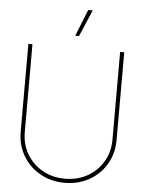

<svg xmlns="http://www.w3.org/2000/svg" viewBox="-62 -988 783 1044"><g transform="rotate(5 330.0 -465.5)"><path d="M330.1 7.8Q255.9 7.8 196.5 -25.6Q137.2 -59.1 102.8 -117.2Q68.4 -175.3 68.4 -249V-727.5H90.8V-249Q90.8 -181.6 122.1 -128.7Q153.3 -75.7 207.5 -45.2Q261.7 -14.6 330.1 -14.6Q398.9 -14.6 452.9 -45.2Q506.8 -75.7 538.1 -128.7Q569.3 -181.6 569.3 -249V-727.5H591.8V-249Q591.8 -175.3 557.6 -117.2Q523.4 -59.1 464.1 -25.6Q404.8 7.8 330.1 7.8ZM318.4 -793.9 376.5 -939.5H401.4L338.9 -793.9Z"/></g></svg>

Font: Inter Display Thin
Style: Regular
Weight: 100
Designer: Rasmus Andersson
Foundry: rsms
Version: Version 4.000;git-a52131595